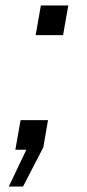

<svg xmlns="http://www.w3.org/2000/svg" viewBox="-20 -546 318 700"><path d="M12 134 76 0H36L55 -108H155L138 -9L64 134ZM110 -418 129 -526H229L210 -418Z"/></svg>

Font: Archivo VF Beta
Style: Italic
Weight: 400
Italic angle: -10°
Designer: Hector Gatti
Foundry: Omnibus-Type
Version: Version 1.002